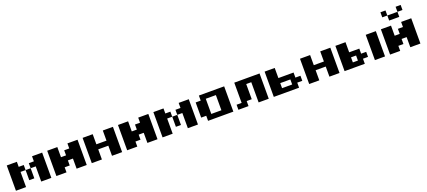

<svg xmlns="http://www.w3.org/2000/svg" viewBox="94 -2427 8813 3965"><g transform="rotate(-20 4500.0 -444.5)"><path d="M444.4 -111.1H333.3V-333.3H444.4ZM555.6 -444.4V-555.6H777.8V0H555.6V-333.3H444.4V-444.4ZM222.2 -333.3V0H0V-555.6H222.2V-444.4H333.3V-333.3Z M1111.1 -111.1V0H888.9V-555.6H1111.1V-333.3H1222.2V-444.4H1333.3V-555.6H1555.6V0H1333.3V-222.2H1222.2V-111.1Z M2111.1 0V-222.2H1888.9V0H1666.7V-555.6H1888.9V-333.3H2111.1V-555.6H2333.3V0Z M2666.7 -111.1V0H2444.4V-555.6H2666.7V-333.3H2777.8V-444.4H2888.9V-555.6H3111.1V0H2888.9V-222.2H2777.8V-111.1Z M3666.7 -111.1H3555.6V-333.3H3666.7ZM3777.8 -444.4V-555.6H4000V0H3777.8V-333.3H3666.7V-444.4ZM3444.4 -333.3V0H3222.2V-555.6H3444.4V-444.4H3555.6V-333.3Z M4333.3 -111.1H4555.6V-444.4H4333.3ZM4222.2 -111.1H4111.1V-444.4H4222.2V-555.6H4777.8V0H4222.2Z M4888.9 0V-111.1H5000V-555.6H5555.6V0H5333.3V-444.4H5222.2V-111.1H5111.1V0Z M6222.2 -222.2H6333.3V-111.1H6222.2V0H5666.7V-555.6H5888.9V-333.3H6222.2ZM6111.1 -111.1V-222.2H5888.9V-111.1Z M6888.9 0V-222.2H6666.7V0H6444.4V-555.6H6666.7V-333.3H6888.9V-555.6H7111.1V0Z M7888.9 0V-555.6H8111.1V0ZM7555.6 -222.2H7444.4V-111.1H7555.6ZM7666.7 -111.1V0H7222.2V-555.6H7444.4V-333.3H7666.7V-222.2H7777.8V-111.1Z M8777.8 -777.8H8666.7V-888.9H8777.8ZM8444.4 -111.1V0H8222.2V-555.6H8444.4V-333.3H8555.6V-444.4H8666.7V-555.6H8888.9V0H8666.7V-222.2H8555.6V-111.1ZM8444.4 -777.8H8333.3V-888.9H8444.4ZM8666.7 -666.7H8444.4V-777.8H8666.7Z"/></g></svg>

Font: Pixeloid Sans
Style: Bold
Weight: 700
Monospace: yes
Designer: GGBot
Version: 0.3